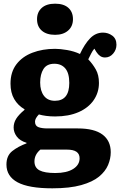

<svg xmlns="http://www.w3.org/2000/svg" viewBox="-20 -792 652 1042"><path d="M264 230Q136 230 75.5 197.5Q15 165 15 101Q15 53 46.5 28Q78 3 124 -14V-17Q88 -28 71 -51Q54 -74 54 -100Q54 -125 67.5 -147Q81 -169 113 -196V-199Q77 -220 57 -254.5Q37 -289 37 -338Q37 -401 69 -443Q101 -485 156 -506Q211 -527 279 -527Q306 -527 344 -520.5Q382 -514 414 -499Q439 -553 469 -584Q499 -615 539 -615Q567 -615 589.5 -598.5Q612 -582 612 -549Q612 -522 594 -501Q576 -480 550 -480Q535 -480 523.5 -488Q512 -496 503 -510L492 -528Q482 -516 474.5 -501Q467 -486 459 -470Q483 -445 500 -415Q517 -385 517 -342Q517 -290 488.5 -248.5Q460 -207 406.5 -183.5Q353 -160 279 -160Q253 -160 230.5 -163Q208 -166 191 -171Q170 -149 170 -132Q170 -109 188.5 -102Q207 -95 238 -95H402Q492 -95 536.5 -61.5Q581 -28 581 34Q581 69 566.5 103.5Q552 138 517.5 166.5Q483 195 421 212.5Q359 230 264 230ZM278 -245Q356 -245 356 -342Q356 -395 334.5 -420.5Q313 -446 275 -446Q234 -446 216 -417.5Q198 -389 198 -344Q198 -299 218.5 -272Q239 -245 278 -245ZM280 147Q342 147 377 125Q412 103 412 67Q412 20 344 20H199Q167 47 167 84Q167 118 194.5 132.5Q222 147 280 147ZM279 -603Q233 -603 207 -625.5Q181 -648 181 -688Q181 -726 206.5 -749Q232 -772 279 -772Q326 -772 351 -749.5Q376 -727 376 -688Q376 -649 349.5 -626Q323 -603 279 -603Z"/></svg>

Font: Literata
Style: Bold
Weight: 700
Designer: Latin by Veronika Burian and Jose Scaglione. Greek by Irene Vlachou. Cyrillic by Vera Evstafieva.
Foundry: TypeTogether
Version: Version 3.103; ttfautohint (v1.8.4.7-5d5b);gftools[0.9.29]